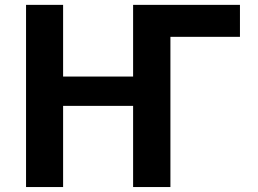

<svg xmlns="http://www.w3.org/2000/svg" viewBox="-20 -752 1040 774"><path d="M667 -603.5V2H516.6V-325.2H234.4V2H85V-732.4H234.4V-443.4H516.6V-732.4H947.3V-603.5Z"/></svg>

Font: Gen Shin Gothic Bold
Style: Bold
Weight: 700
Designer: [Source Han Sans]
Ryoko NISHIZUKA  (kana & ideographs); Paul D. Hunt (Latin, Greek & Cyrillic); Wenlong ZHANG  (bopomofo
Version: Version 1.002.20150607